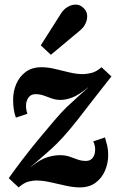

<svg xmlns="http://www.w3.org/2000/svg" viewBox="-20 -803 531 834"><path d="M61 11 18 -29Q41 -62 74.5 -106Q108 -150 145 -195Q182 -240 213 -276Q246 -315 270 -338Q294 -361 315.5 -380Q337 -399 363 -423H362Q322 -390 294 -379.5Q266 -369 243 -369Q222 -369 204.5 -375.5Q187 -382 170 -388Q153 -394 134 -394Q114 -394 103.5 -379Q93 -364 93 -343Q93 -326 99 -309L49 -292Q43 -308 40 -327.5Q37 -347 37 -370Q37 -406 50.5 -438Q64 -470 91.5 -490.5Q119 -511 160 -511Q188 -511 219 -503.5Q250 -496 281.5 -488.5Q313 -481 341 -481Q352 -481 374.5 -485.5Q397 -490 421 -511L464 -471Q439 -439 414 -407.5Q389 -376 364.5 -344Q340 -312 315 -280Q251 -199 201 -154.5Q151 -110 113 -78H114Q155 -111 185.5 -120Q216 -129 239 -129Q264 -129 282.5 -122.5Q301 -116 317.5 -110Q334 -104 353 -104Q372 -104 382 -116.5Q392 -129 393 -147Q394 -157 392 -168Q390 -179 385 -189L436 -206Q441 -190 445.5 -171.5Q450 -153 450 -130Q450 -95 436.5 -62.5Q423 -30 395.5 -9.5Q368 11 327 11Q299 11 265.5 3.5Q232 -4 198.5 -11.5Q165 -19 136 -19Q125 -19 105 -14.5Q85 -10 61 11ZM201 -565 157 -606 246 -746Q257 -763 274 -773Q291 -783 309 -783Q327 -783 341 -770Q357 -756 358.5 -737.5Q360 -719 351.5 -701Q343 -683 328 -671Z"/></svg>

Font: Lora Italic
Style: Italic
Weight: 400
Italic angle: -3°
Designer: Olga Karpushina, Alexei Vanyashin (Cyrillic)
Foundry: Cyreal
Version: Version 2.210; ttfautohint (v1.8.1.43-b0c9)